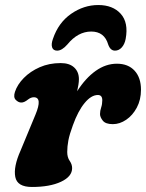

<svg xmlns="http://www.w3.org/2000/svg" viewBox="-20 -732 581 764"><path d="M63.5 -324Q52.5 -324.5 42.5 -334.8Q32.5 -345 39.5 -366.5Q49 -395.5 74.8 -421.8Q100.5 -448 138 -464.5Q175.5 -481 221.5 -481Q256.5 -481 275.2 -463.5Q294 -446 294 -417Q294 -406.5 292 -394.5Q290 -382.5 287 -369Q320.5 -421.5 360.8 -450Q401 -478.5 445 -478.5Q490 -478.5 515.5 -450.8Q541 -423 541 -375Q541 -335 524.5 -304Q508 -273 482.2 -255.5Q456.5 -238 429 -238Q400 -238 389 -252Q378 -266 378 -278Q378 -291 382.5 -304.2Q387 -317.5 387 -333Q387 -354 369.5 -354Q343 -354 316.8 -322.2Q290.5 -290.5 270 -233.5Q256.5 -197 252 -173Q247.5 -149 247.5 -127Q247.5 -106 257.2 -92Q267 -78 267 -63Q267 -29.5 222.8 -8.8Q178.5 12 107 12Q48.5 12 40.8 -28Q33 -68 61.5 -132L121 -275.5Q150 -345 114.5 -345Q103 -345 91.5 -336Q85.5 -331 78 -327.2Q70.5 -323.5 63.5 -324ZM343 -606.5Q290 -606.5 248 -555Q226.5 -530.5 207.5 -530.5Q192 -530.5 187.5 -543.2Q183 -556 190.5 -577Q212.5 -642 263 -677Q313.5 -712 371 -712Q429 -712 460.5 -677Q492 -642 480 -577Q476 -556 464.5 -543.2Q453 -530.5 437.5 -530.5Q419 -530.5 410.5 -555Q395.5 -606.5 343 -606.5Z"/></svg>

Font: Fraunces 9pt SuperSoft
Style: Bold Italic
Weight: 700
Italic angle: -16°
Version: Version 1.000;[b76b70a41]